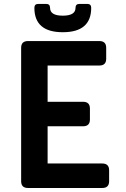

<svg xmlns="http://www.w3.org/2000/svg" viewBox="-20 -937 626 957"><path d="M170.9 -917.5H210Q229.5 -917.5 229.5 -897.9Q229.5 -858.9 293 -858.9Q356.4 -858.9 356.4 -897.9Q356.4 -917.5 376 -917.5H415Q434.6 -917.5 434.6 -897.9Q434.6 -776.4 293 -776.4Q151.4 -776.4 151.4 -897.9Q151.4 -917.5 170.9 -917.5ZM85.4 -698.7ZM489.7 0H119.6Q85.4 0 85.4 -33.7V-698.7Q85.4 -732.4 119.6 -732.4H475.1Q509.3 -732.4 509.3 -698.7V-644Q509.3 -610.4 475.1 -610.4H217.3V-429.7H394Q428.2 -429.7 428.2 -396V-341.3Q428.2 -307.6 394 -307.6H217.3V-122.1H489.7Q523.9 -122.1 523.9 -88.4V-33.7Q523.9 0 489.7 0Z"/></svg>

Font: Simply Mono
Style: Bold
Weight: 700
Designer: Wojciech Kalinowski "wmk69" (wmk69@o2.pl)
Foundry: Wojciech Kalinowski "wmk69" (wmk69@o2.pl)
Version: Version 1.0.0